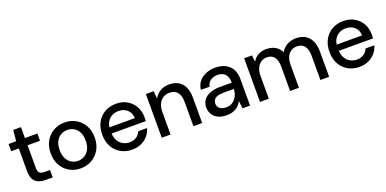

<svg xmlns="http://www.w3.org/2000/svg" viewBox="-10 -1328 4124 2049"><g transform="rotate(-20 2052.0 -304.0)"><path d="M266 0Q219 0 183.5 -15Q148 -30 129.5 -65Q111 -100 111 -160V-414H25V-496H111L123 -620H211V-496H352V-414H211V-159Q211 -115 228.5 -99.5Q246 -84 290 -84H346V0Z M662 12Q591 12 534.5 -20.5Q478 -53 445.5 -111.5Q413 -170 413 -248Q413 -326 446 -384.5Q479 -443 536 -475.5Q593 -508 663 -508Q734 -508 790.5 -475.5Q847 -443 880 -385Q913 -327 913 -248Q913 -170 879.5 -111.5Q846 -53 789.5 -20.5Q733 12 662 12ZM662 -73Q702 -73 735.5 -92.5Q769 -112 790 -151Q811 -190 811 -248Q811 -307 790.5 -346Q770 -385 736 -404Q702 -423 663 -423Q625 -423 590.5 -404Q556 -385 535.5 -346Q515 -307 515 -248Q515 -190 535.5 -151Q556 -112 589.5 -92.5Q623 -73 662 -73Z M1246 12Q1174 12 1117.5 -20.5Q1061 -53 1029.5 -111Q998 -169 998 -247Q998 -325 1029 -383.5Q1060 -442 1116.5 -475Q1173 -508 1248 -508Q1321 -508 1374.5 -475.5Q1428 -443 1457 -390Q1486 -337 1486 -272Q1486 -262 1486 -250Q1486 -238 1485 -225H1071V-295H1386Q1383 -356 1344 -391Q1305 -426 1246 -426Q1206 -426 1171.5 -408Q1137 -390 1116.5 -355Q1096 -320 1096 -267V-239Q1096 -184 1116.5 -146.5Q1137 -109 1171.5 -90Q1206 -71 1246 -71Q1293 -71 1325 -92.5Q1357 -114 1372 -151H1472Q1459 -104 1428 -67.5Q1397 -31 1351 -9.5Q1305 12 1246 12Z M1584 0V-496H1673L1680 -411H1681Q1705 -456 1748.5 -482Q1792 -508 1851 -508Q1910 -508 1953 -483.5Q1996 -459 2019.5 -410Q2043 -361 2043 -286V0H1944V-276Q1944 -348 1913.5 -385.5Q1883 -423 1823 -423Q1783 -423 1751.5 -403.5Q1720 -384 1702 -347Q1684 -310 1684 -257V0Z M2322 12Q2261 12 2220.5 -8.5Q2180 -29 2160 -64Q2140 -99 2140 -140Q2140 -189 2165.5 -224Q2191 -259 2239.5 -278Q2288 -297 2356 -297H2487Q2487 -340 2473.5 -368.5Q2460 -397 2434 -411.5Q2408 -426 2371 -426Q2325 -426 2291.5 -403.5Q2258 -381 2251 -337H2151Q2157 -392 2187.5 -429.5Q2218 -467 2266.5 -487.5Q2315 -508 2371 -508Q2441 -508 2489 -483Q2537 -458 2562 -412.5Q2587 -367 2587 -305V0H2501L2492 -85H2491Q2480 -63 2464 -45.5Q2448 -28 2427 -15Q2406 -2 2380 5Q2354 12 2322 12ZM2343 -69Q2376 -69 2402.5 -82Q2429 -95 2447 -117.5Q2465 -140 2474.5 -168Q2484 -196 2485 -226H2366Q2322 -226 2295.5 -216Q2269 -206 2257 -188Q2245 -170 2245 -146Q2245 -123 2256.5 -105.5Q2268 -88 2290 -78.5Q2312 -69 2343 -69Z M2700 0V-496H2789L2797 -423H2798Q2822 -464 2862 -486Q2902 -508 2953 -508Q2992 -508 3023.5 -497.5Q3055 -487 3079 -466Q3103 -445 3118 -413H3119Q3145 -458 3190 -483Q3235 -508 3290 -508Q3350 -508 3393.5 -483.5Q3437 -459 3461 -409.5Q3485 -360 3485 -286V0H3386V-276Q3386 -348 3357 -385.5Q3328 -423 3271 -423Q3234 -423 3204.5 -404.5Q3175 -386 3158.5 -350Q3142 -314 3142 -262V0H3042V-276Q3042 -348 3013.5 -385.5Q2985 -423 2929 -423Q2893 -423 2863.5 -403.5Q2834 -384 2817 -347Q2800 -310 2800 -257V0Z M3827 12Q3755 12 3698.5 -20.5Q3642 -53 3610.5 -111Q3579 -169 3579 -247Q3579 -325 3610 -383.5Q3641 -442 3697.5 -475Q3754 -508 3829 -508Q3902 -508 3955.5 -475.5Q4009 -443 4038 -390Q4067 -337 4067 -272Q4067 -262 4067 -250Q4067 -238 4066 -225H3652V-295H3967Q3964 -356 3925 -391Q3886 -426 3827 -426Q3787 -426 3752.5 -408Q3718 -390 3697.5 -355Q3677 -320 3677 -267V-239Q3677 -184 3697.5 -146.5Q3718 -109 3752.5 -90Q3787 -71 3827 -71Q3874 -71 3906 -92.5Q3938 -114 3953 -151H4053Q4040 -104 4009 -67.5Q3978 -31 3932 -9.5Q3886 12 3827 12Z"/></g></svg>

Font: DM Sans 28pt Medium
Style: Regular
Weight: 500
Version: Version 4.004;gftools[0.9.30]